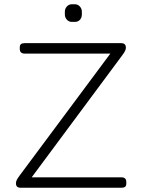

<svg xmlns="http://www.w3.org/2000/svg" viewBox="-20 -883 669 903"><path d="M285 -815V-828Q285 -842 294.5 -852.5Q304 -863 318 -863H332Q346 -863 355.5 -852.5Q365 -842 365 -828V-815Q365 -800 356 -790Q347 -780 332 -780H318Q304 -780 294.5 -790.5Q285 -801 285 -815ZM55 -21Q55 -29 59 -37Q63 -45 72 -57L499 -631H96Q73 -631 73 -653V-660Q73 -671 78.5 -675.5Q84 -680 96 -680H550Q572 -680 572 -659Q572 -651 568 -643Q564 -635 555 -623L129 -49H551Q574 -49 574 -27V-20Q574 -9 568.5 -4.5Q563 0 551 0H77Q55 0 55 -21Z"/></svg>

Font: Mitr ExtraLight
Style: Regular
Weight: 275
Designer: Thanarat Vachiruckul
Foundry: Cadson Demak Co.,Ltd.
Version: Version 1.001